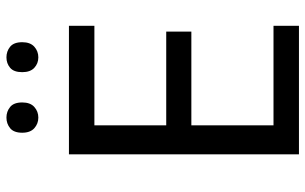

<svg xmlns="http://www.w3.org/2000/svg" viewBox="-196 -752 948 596"><g transform="rotate(-90 278.0 -454.0)"><path d="M496 0H97V-714H496V-635H187V-412H478V-334H187V-79H496ZM164 -859Q164 -885 178 -896.5Q192 -908 211 -908Q230 -908 244 -896.5Q258 -885 258 -859Q258 -834 244 -821.5Q230 -809 211 -809Q192 -809 178 -821.5Q164 -834 164 -859ZM352 -859Q352 -885 365.5 -896.5Q379 -908 398 -908Q417 -908 431 -896.5Q445 -885 445 -859Q445 -834 431 -821.5Q417 -809 398 -809Q379 -809 365.5 -821.5Q352 -834 352 -859Z"/></g></svg>

Font: Noto IKEA Simplified Chinese
Style: Regular
Weight: 400
Designer: Monotype Design Team
Foundry: Monotype Imaging Inc.
Version: Version 1.100